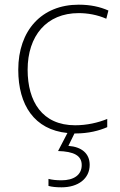

<svg xmlns="http://www.w3.org/2000/svg" viewBox="-20 -560 514 820"><path d="M302 10C358 10 404 -2 438 -17V-52C399 -36 351 -25 301 -25C160 -25 98 -127 98 -262C98 -407 179 -504 316 -504C354 -504 395 -497 434 -480L443 -515C407 -531 366 -540 316 -540C158 -540 58 -430 58 -262C58 -111 127 -6 268 8L228 85C295 87 329 104 329 145C329 188 294 210 243 210C220 210 203 208 187 204V234C201 238 219 240 243 240C314 240 363 203 363 144C363 95 328 67 272 63L298 10C299 10 301 10 302 10Z"/></svg>

Font: Noto Sans Arabic ExtLt
Style: Regular
Weight: 200
Designer: Monotype Design Team, Nadine Chahine, Nizar Qandah and Khaled Hosny
Foundry: Monotype Imaging Inc.
Version: Version 2.012